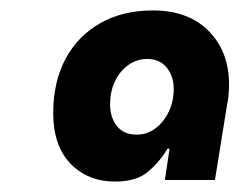

<svg xmlns="http://www.w3.org/2000/svg" viewBox="-20 -733 459 368"><path d="M201 -385Q148 -385 115 -419.5Q82 -454 82 -516Q82 -576 105.5 -620Q129 -664 172 -688.5Q215 -713 273 -713Q341 -713 380 -673.5Q419 -634 419 -571Q419 -561 418 -550Q417 -539 415 -531L392 -388H296L305 -448H301Q287 -424 264.5 -404.5Q242 -385 201 -385ZM242 -475Q262 -475 278 -487Q294 -499 303.5 -519Q313 -539 313 -562Q313 -587 299.5 -603.5Q286 -620 262 -620Q242 -620 225.5 -608Q209 -596 200 -576.5Q191 -557 191 -533Q191 -508 204 -491.5Q217 -475 242 -475Z"/></svg>

Font: MuseoModerno ExtraBold
Style: Italic
Weight: 800
Italic angle: -9°
Designer: Pablo Cosgaya, Héctor Gatti, Marcela Romero, and the Authors of The MuseoModerno Project.
Foundry: Omnibus-Type Team
Version: Version 1.003